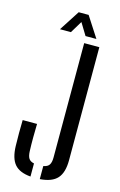

<svg xmlns="http://www.w3.org/2000/svg" viewBox="-143 -1018 675 1084"><g transform="rotate(15 194.5 -476.5)"><path d="M207 6.5V-70Q231.5 -74 241 -88.5Q250.5 -103 250.5 -131V-800H339V-139Q339 -67 308.2 -32.8Q277.5 1.5 207 6.5ZM152.5 6Q87.5 0.5 58.5 -33.5Q29.5 -67.5 27.5 -139Q25.5 -215 27.5 -290.5H111.5Q110.5 -251.5 110.2 -210.8Q110 -170 111.5 -131Q112.5 -103 121.5 -89Q130.5 -75 152.5 -70.5ZM98 -840.5 175.5 -960.5H233.5L311 -840.5H247.5L204.5 -911L162 -840.5Z"/></g></svg>

Font: Big Shoulders Stencil Text Medium
Style: Regular
Weight: 500
Designer: Patric King
Foundry: XO Type Co
Version: Version 1.000